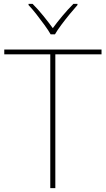

<svg xmlns="http://www.w3.org/2000/svg" viewBox="-20 -969 545 989"><path d="M265 0H239V-689H2V-714H503V-689H265ZM241 -792Q229 -813 209 -840.5Q189 -868 167.5 -895.5Q146 -923 127 -943V-949H148Q176 -921 203.5 -887Q231 -853 252 -824Q273 -853 301.5 -887Q330 -921 358 -949H379V-943Q361 -923 338.5 -895.5Q316 -868 295.5 -840.5Q275 -813 263 -792Z"/></svg>

Font: Noto Sans Devanagari Thin
Style: Regular
Weight: 100
Designer: Jelle Bosma - Monotype Design Team
Foundry: Monotype Imaging Inc.
Version: Version 2.004; ttfautohint (v1.8.4.7-5d5b)